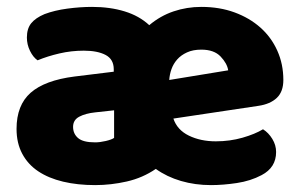

<svg xmlns="http://www.w3.org/2000/svg" viewBox="-20 -521 873 557"><path d="M592 16Q546 16 505 4Q464 -8 432 -31Q394 -5 348 5.5Q302 16 256 16Q205 16 163 6Q121 -4 91 -24Q61 -44 44.5 -75Q28 -106 28 -147Q28 -216 69 -252Q110 -288 196 -299L310 -313V-320Q310 -349 286.5 -361.5Q263 -374 223 -374Q187 -374 152.5 -366Q118 -358 89 -346Q76 -355 67 -373.5Q58 -392 58 -412Q58 -438 70.5 -453.5Q83 -469 109 -480Q138 -491 175.5 -496Q213 -501 247 -501Q299 -501 341.5 -488Q384 -475 413 -448Q445 -475 483.5 -488Q522 -501 564 -501Q617 -501 660.5 -485Q704 -469 735.5 -441Q767 -413 784.5 -374Q802 -335 802 -289Q802 -255 783 -237Q764 -219 730 -214L483 -177Q494 -144 528 -127.5Q562 -111 606 -111Q647 -111 683.5 -121.5Q720 -132 743 -146Q759 -136 770 -118Q781 -100 781 -80Q781 -35 739 -13Q707 4 667 10Q627 16 592 16ZM564 -377Q540 -377 522.5 -369Q505 -361 494 -348.5Q483 -336 477.5 -320.5Q472 -305 471 -289L642 -317Q639 -337 620 -357Q601 -377 564 -377ZM256 -108Q270 -108 287 -112Q304 -116 311 -121V-201L256 -195Q228 -192 210 -182.5Q192 -173 192 -153Q192 -133 206.5 -120.5Q221 -108 256 -108Z"/></svg>

Font: Baloo Tamma
Style: Regular
Weight: 400
Designer: Divya Kowshik and Ek Type
Foundry: Ek Type
Version: Version 1.443;PS 1.000;hotconv 16.6.51;makeotf.lib2.5.65220;